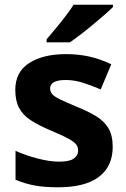

<svg xmlns="http://www.w3.org/2000/svg" viewBox="-20 -786 537 816"><path d="M459 -162Q459 -79 400.5 -34.5Q342 10 226 10Q169 10 128 2.5Q87 -5 46 -22V-145Q90 -125 141 -112Q192 -99 231 -99Q275 -99 293.5 -112Q312 -125 312 -146Q312 -160 304.5 -171Q297 -182 272 -196Q247 -210 194 -232Q143 -254 110 -275.5Q77 -297 61 -327.5Q45 -358 45 -404Q45 -480 104 -518Q163 -556 261 -556Q312 -556 358 -546Q404 -536 453 -513L408 -406Q368 -423 332 -434.5Q296 -446 259 -446Q226 -446 209.5 -437Q193 -428 193 -410Q193 -397 201.5 -386.5Q210 -376 234.5 -364Q259 -352 307 -332Q354 -313 388 -292.5Q422 -272 440.5 -241.5Q459 -211 459 -162ZM460 -756Q446 -742 423 -722Q400 -702 373.5 -680Q347 -658 321.5 -638.5Q296 -619 277 -606H178V-619Q194 -638 215.5 -663.5Q237 -689 258 -716.5Q279 -744 293 -766H460Z"/></svg>

Font: Noto Sans Sundanese
Style: Bold
Weight: 700
Version: Version 2.003